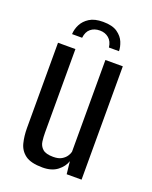

<svg xmlns="http://www.w3.org/2000/svg" viewBox="-125 -709 625 788"><g transform="rotate(20 187.5 -315.5)"><path d="M188 -639Q229 -639 251 -623.5Q273 -608 281.5 -587Q290 -566 290 -548H246Q243 -574 227 -587.5Q211 -601 188 -601Q164 -601 148 -588Q132 -575 129 -548H85Q86 -570 96.5 -590.5Q107 -611 129 -625Q151 -639 188 -639ZM158 8Q107 8 82.5 -10Q58 -28 50.5 -58Q43 -88 43 -123V-495H119V-131Q119 -111 121.5 -92Q124 -73 138 -60.5Q152 -48 184 -48Q207 -48 220.5 -56Q234 -64 241 -74.5Q248 -85 250 -94V-495H326V0H261L255 -55Q247 -30 222.5 -11Q198 8 158 8Z"/></g></svg>

Font: Alumni Sans Thin Medium
Style: Regular
Weight: 500
Version: Version 1.018